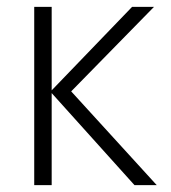

<svg xmlns="http://www.w3.org/2000/svg" viewBox="-20 -544 501 561"><path d="M438 -3H373L131 -272V-3H80V-524H131V-280L366 -524H430L188 -277Z"/></svg>

Font: LXGW 975 Gothic SC 200W
Style: Regular
Weight: 200
Version: Version 2.01;February 25, 2021